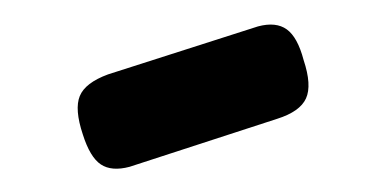

<svg xmlns="http://www.w3.org/2000/svg" viewBox="-20 -690 322 160"><path d="M88 -551Q73 -547 64 -553Q55 -559 49 -578Q42 -599 46.5 -610Q51 -621 70 -628L195 -668Q210 -672 219 -665.5Q228 -659 233 -640Q240 -619 235 -608Q230 -597 211 -591Z"/></svg>

Font: Fredoka Condensed
Style: Regular
Weight: 400
Width: 3
Designer: Ben Nathan
Foundry: Milena B. Brandão, Ben Nathan
Version: Version 2.001